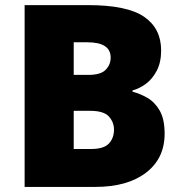

<svg xmlns="http://www.w3.org/2000/svg" viewBox="-20 -734 714 754"><path d="M354.5 0H76.7V-713.9H325.7Q479.5 -713.9 546.1 -668Q612.8 -622.1 612.8 -536.1Q612.8 -489.3 595.7 -456.5Q578.6 -423.8 553.2 -405Q527.8 -386.2 500.5 -378.9V-374Q531.2 -365.7 559.1 -349.6Q587.9 -333 607.2 -299.6Q626.5 -266.1 626.5 -209Q626.5 -111.8 553.5 -55.9Q480.5 0 354.5 0ZM323.7 -567.9H269.5V-439.9H327.6Q375.5 -439.9 395 -460Q414.6 -480 414.6 -507.8Q414.6 -567.9 323.7 -567.9ZM333.5 -298.8H269.5V-148.9H337.9Q387.7 -148.9 407.7 -170.4Q427.7 -191.9 427.7 -225.1Q427.7 -253.9 407.7 -276.4Q387.7 -298.8 333.5 -298.8Z"/></svg>

Font: Nokora Black
Style: Regular
Weight: 900
Designer: Danh Hong
Version: Version 8.000; ttfautohint (v1.8.3)